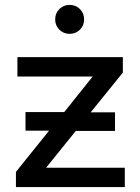

<svg xmlns="http://www.w3.org/2000/svg" viewBox="-20 -763 571 783"><path d="M489 -79V0H45V-62L180 -230H84V-306H242L358 -451H51V-530H481V-467L350 -305H449V-229H289L168 -79ZM205 -684Q205 -709 222 -726Q239 -743 264 -743Q289 -743 306 -726Q323 -709 323 -684Q323 -659 306 -642Q289 -625 264 -625Q239 -625 222 -642Q205 -659 205 -684Z"/></svg>

Font: Montserrat Alternates Medium
Style: Regular
Weight: 500
Designer: Julieta Ulanovsky
Foundry: Julieta Ulanovsky
Version: Version 7.200